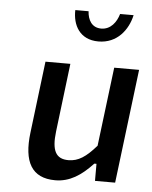

<svg xmlns="http://www.w3.org/2000/svg" viewBox="-52 -752 640 807"><g transform="rotate(5 268.0 -348.0)"><path d="M211 12C272 12 320 -20 367 -70L369 -72H378V0H463L522 -481H417L376 -148L375 -147C333 -99 301 -77 259 -77C206 -77 187 -111 197 -193L232 -481H127L90 -178C75 -55 111 12 211 12ZM479 -708H422C412 -673 388 -640 348 -640C308 -640 291 -672 289 -708H233C231 -646 261 -585 341 -585C420 -585 465 -645 479 -708Z"/></g></svg>

Font: Falling Sky
Style: LightObl
Weight: 400
Designer: Paul D. Hunt
Foundry: Adobe Systems Incorporated
Version: Version 1.02